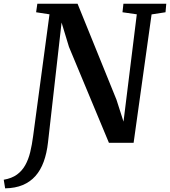

<svg xmlns="http://www.w3.org/2000/svg" viewBox="-107 -763 908 1026"><path d="M-79.5 243.5 -87 197.5Q-44 190 -16.5 170Q11 150 28 119.5Q45 89 54.5 49.8Q64 10.5 70 -35.5L157.5 -686.5L86 -697.5L92.5 -743H307.5L515.5 -230L553 -113L624 -686.5L547.5 -697.5L552.5 -743H781.5L777.5 -697.5L703 -686L607 0H475L261.5 -512.5L222 -642.5L149.5 -2Q143 56 126.5 101.2Q110 146.5 82.2 177.8Q54.5 209 14.5 225.8Q-25.5 242.5 -79.5 243.5Z"/></svg>

Font: Merriweather 28pt SemiBold
Style: Italic
Weight: 600
Italic angle: -7.8°
Version: Version 2.101